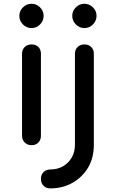

<svg xmlns="http://www.w3.org/2000/svg" viewBox="-20 -788 629 1042"><path d="M151.4 0Q128.9 0 114.3 -14.6Q99.6 -29.3 99.6 -50.8Q99.6 -199.2 99.6 -496.1Q99.6 -518.6 114.3 -533.2Q128.9 -546.9 151.4 -546.9Q173.8 -546.9 188.5 -533.2Q202.1 -518.6 202.1 -496.1Q202.1 -347.7 202.1 -50.8Q202.1 -29.3 188.5 -14.6Q173.8 0 151.4 0ZM151.4 -635.7Q124 -635.7 104.5 -655.3Q85 -674.8 85 -702.1Q85 -728.5 104.5 -748Q124 -767.6 151.4 -767.6Q177.7 -767.6 197.3 -748Q216.8 -728.5 216.8 -702.1Q216.8 -674.8 197.3 -655.3Q177.7 -635.7 151.4 -635.7ZM252 234.4Q230.5 234.4 215.8 219.7Q202.1 205.1 202.1 182.6Q202.1 160.2 215.8 146.5Q230.5 131.8 252 131.8Q292 131.8 322.3 114.3Q351.6 96.7 369.1 67.4Q386.7 37.1 386.7 -2Q386.7 -167 386.7 -496.1Q386.7 -518.6 401.4 -533.2Q416 -546.9 438.5 -546.9Q460.9 -546.9 474.6 -533.2Q489.3 -518.6 489.3 -496.1Q489.3 -331.1 489.3 -2Q489.3 67.4 459 120.1Q427.7 172.9 375 203.1Q322.3 234.4 252 234.4ZM438.5 -635.7Q411.1 -635.7 391.6 -655.3Q372.1 -674.8 372.1 -702.1Q372.1 -728.5 391.6 -748Q411.1 -767.6 438.5 -767.6Q464.8 -767.6 484.4 -748Q503.9 -728.5 503.9 -702.1Q503.9 -674.8 484.4 -655.3Q464.8 -635.7 438.5 -635.7Z"/></svg>

Font: Abed
Style: Bold
Weight: 700
Designer: Johan Aakerlund
Version: Version 3.105